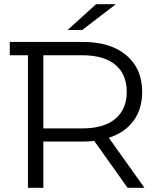

<svg xmlns="http://www.w3.org/2000/svg" viewBox="-20 -901 763 921"><path d="M536 -881 374 -757H304L441 -881ZM673 0H592L432 -225Q405 -222 376 -222H188V0H114V-636H27V-700H376Q510 -700 586 -636Q662 -572 662 -460Q662 -378 620.5 -321.5Q579 -265 502 -240ZM374 -285Q478 -285 533 -331Q588 -377 588 -460Q588 -545 533 -590.5Q478 -636 374 -636H188V-285Z"/></svg>

Font: mBank
Style: Regular
Weight: 400
Designer: Julieta Ulanovsky
Foundry: Julieta Ulanovsky
Version: Version 7.200;PS 007.200;hotconv 1.0.88;makeotf.lib2.5.64775